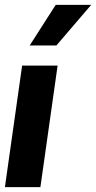

<svg xmlns="http://www.w3.org/2000/svg" viewBox="-28 -770 395 790"><path d="M201.2 -750H347.2L204.1 -583H94.2ZM63 -500H209L138.2 0H-7.8Z"/></svg>

Font: Oakes Grotesk
Style: Bold Italic
Weight: 700
Designer: Samuel Oakes
Foundry: Samuel Oakes
Version: Version 1.0 | wf-rip DC20170320